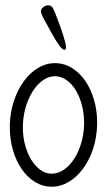

<svg xmlns="http://www.w3.org/2000/svg" viewBox="-20 -686 404 726"><path d="M188.5 -447.3C165.7 -447.3 144.1 -441.2 123.8 -429C103.4 -416.7 85.5 -400.1 70.1 -378.9C54.6 -357.7 42.2 -333 32.7 -304.7C23.3 -276.4 18.1 -246.3 17.1 -214.4V-204.1C17.1 -173.2 21.2 -144.1 29.3 -116.9C37.4 -89.8 48.6 -66 62.7 -45.7C76.9 -25.3 93.7 -9.3 113 2.4C132.4 14.2 153.3 20 175.8 20C198.2 20 219.6 13.9 240 1.7C260.3 -10.5 278.3 -27.1 293.9 -48.1C309.6 -69.1 322.1 -93.8 331.5 -122.1C341 -150.4 346.2 -180.7 347.2 -212.9V-223.1C347.2 -253.7 343.2 -282.6 335.2 -309.6C327.2 -336.6 316.2 -360.2 302.2 -380.4C288.2 -400.6 271.8 -416.6 252.9 -428.5C234 -440.3 213.7 -446.6 191.9 -447.3ZM190.9 -397.9C205.9 -397 220 -391.7 233.2 -382.1C246.3 -372.5 257.6 -359.7 267.1 -343.8C276.5 -327.8 284 -309.5 289.6 -288.8C295.1 -268.1 297.9 -246.3 297.9 -223.1V-214.4C297.2 -189.3 293.5 -165.6 286.6 -143.3C279.8 -121 270.8 -101.4 259.8 -84.5C248.7 -67.5 235.9 -54.1 221.4 -44.2C206.9 -34.3 191.7 -29.3 175.8 -29.3H173.8C159.2 -29.6 145.3 -34.5 132.3 -43.9C119.3 -53.4 107.9 -66.1 98.1 -82C88.4 -98 80.6 -116.5 75 -137.5C69.3 -158.4 66.4 -180.7 66.4 -204.1C66.4 -228.8 69.6 -252.8 75.9 -276.1C82.3 -299.4 91 -320.1 102.1 -338.1C113.1 -356.2 126.1 -370.7 140.9 -381.6C155.7 -392.5 171.5 -397.9 188.5 -397.9ZM182.6 -650.4C178.1 -660.8 171.7 -666 163.6 -666C155.4 -666 148.6 -663.5 143.1 -658.4C137.5 -653.4 134.8 -648.3 134.8 -643.1C134.8 -637.9 138.3 -628.4 145.5 -614.7C152.7 -601.1 164.4 -579.9 180.7 -551.3C200.8 -515.5 215 -497.6 223.1 -497.6C227.4 -497.6 229.5 -501.1 229.5 -508.3C229.5 -512.5 228.4 -518.8 226.3 -527.1C224.2 -535.4 221.6 -544.5 218.5 -554.4C215.4 -564.4 211.9 -574.6 208 -585.2L197 -614.7L188 -638.2C185.4 -644.7 183.6 -648.8 182.6 -650.4Z"/></svg>

Font: Nathan
Style: Regular
Weight: 400
Designer: Peter Wiegel
Foundry: Peter Wiegel
Version: Version 1.001 2009